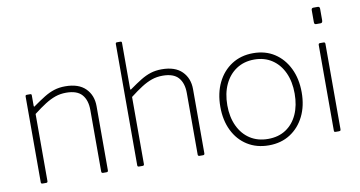

<svg xmlns="http://www.w3.org/2000/svg" viewBox="-73 -931 2119 1129"><g transform="rotate(-10 986.0 -366.0)"><path d="M100 0Q91 0 91 -9V-521Q91 -530 99 -530H120Q128 -530 128 -522V-460Q128 -455 130 -454Q132 -453 136 -457Q174 -484 204 -502.5Q234 -521 264 -530.5Q294 -540 330 -540Q410 -540 451 -499Q492 -458 492 -393V-10Q492 0 483 0H461Q457 0 454.5 -2.5Q452 -5 452 -9V-377Q452 -436 423 -469Q394 -502 329 -502Q294 -502 264 -491.5Q234 -481 202.5 -461Q171 -441 131 -410V-9Q131 0 122 0H100Z M676 0Q667 0 667 -9V-733Q667 -742 675 -742H696Q704 -742 704 -734V-460Q704 -455 706 -454Q708 -453 712 -457Q750 -484 780 -502.5Q810 -521 840 -530.5Q870 -540 906 -540Q986 -540 1027 -499Q1068 -458 1068 -393V-10Q1068 0 1059 0H1037Q1033 0 1030.5 -2.5Q1028 -5 1028 -9V-377Q1028 -436 999 -469Q970 -502 905 -502Q870 -502 840 -491.5Q810 -481 778.5 -461Q747 -441 707 -410V-9Q707 0 698 0H676Z M1451 10Q1378 10 1323 -24.5Q1268 -59 1238 -120.5Q1208 -182 1208 -262Q1208 -344 1238.5 -406.5Q1269 -469 1324 -504.5Q1379 -540 1452 -540Q1525 -540 1579 -505Q1633 -470 1663.5 -407.5Q1694 -345 1694 -264Q1694 -183 1663.5 -121.5Q1633 -60 1578.5 -25Q1524 10 1451 10ZM1453 -28Q1515 -28 1559.5 -57.5Q1604 -87 1628 -140Q1652 -193 1652 -264Q1652 -335 1627.5 -388.5Q1603 -442 1558 -472Q1513 -502 1452 -502Q1391 -502 1345.5 -472Q1300 -442 1275 -388.5Q1250 -335 1250 -264Q1250 -194 1275 -140.5Q1300 -87 1345.5 -57.5Q1391 -28 1453 -28Z M1881 -12Q1881 -5 1879 -2.5Q1877 0 1869 0H1852Q1845 0 1843 -2Q1841 -4 1841 -10V-520Q1841 -530 1850 -530H1872Q1881 -530 1881 -520ZM1886 -660Q1886 -644 1874 -644H1847Q1840 -644 1838 -648Q1836 -652 1836 -658V-729Q1836 -742 1848 -742H1874Q1886 -742 1886 -729Z"/></g></svg>

Font: Libre Franklin Thin
Style: Regular
Weight: 100
Designer: Pablo Impallari, Rodrigo Fuenzalida, Nhung Nguyen
Foundry: Impallari Type
Version: Version 3.000